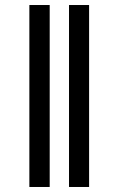

<svg xmlns="http://www.w3.org/2000/svg" viewBox="-20 -745 453 765"><path d="M97 0V-725H178V0ZM255 0V-725H335V0Z"/></svg>

Font: Libra Sans Modern
Style: Italic
Weight: 400
Italic angle: -12°
Foundry: Stefan Peev, Context Ltd
Version: Version 1.000